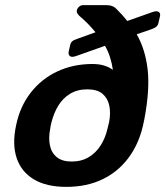

<svg xmlns="http://www.w3.org/2000/svg" viewBox="-20 -720 646 750"><path d="M239 10Q161 10 112 -19.5Q63 -49 45 -103Q27 -157 43 -231Q58 -304 100 -358Q142 -412 204 -441Q266 -470 341 -470Q367 -470 386.5 -464Q406 -458 421 -447Q417 -474 409.5 -497.5Q402 -521 390 -541L277 -501Q268 -498 263 -498Q255 -498 251 -503Q247 -508 248 -517L253 -539Q255 -552 261.5 -558Q268 -564 281 -568L353 -594Q340 -610 324 -626.5Q308 -643 290 -658Q283 -665 281 -670Q279 -675 280 -679Q282 -688 289 -694Q296 -700 305 -700H393Q408 -700 417.5 -696.5Q427 -693 433 -687Q445 -675 456 -663Q467 -651 477 -638L576 -673Q585 -676 590 -676Q598 -676 602.5 -671Q607 -666 605 -657L600 -635Q598 -623 592 -617Q586 -611 572 -606L514 -586Q547 -529 556.5 -450.5Q566 -372 544 -255Q542 -248 541 -241Q540 -234 538 -227Q521 -155 480.5 -101.5Q440 -48 379 -19Q318 10 239 10ZM260 -89Q298 -89 326.5 -106Q355 -123 373.5 -152.5Q392 -182 400 -218Q402 -225 403 -230Q404 -235 406 -242Q413 -278 407 -307Q401 -336 380.5 -353.5Q360 -371 321 -371Q282 -371 253.5 -353.5Q225 -336 207.5 -307Q190 -278 181 -242Q179 -234 178 -229Q177 -224 176 -217Q169 -181 175 -152Q181 -123 202 -106Q223 -89 260 -89Z"/></svg>

Font: Rubik Medium
Style: Italic
Weight: 500
Italic angle: -12°
Designer: Hubert and Fischer
Foundry: Hubert and Fischer
Version: Version 2.300;gftools[0.9.30]